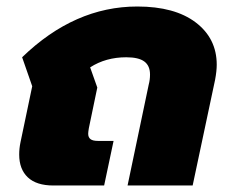

<svg xmlns="http://www.w3.org/2000/svg" viewBox="-20 -570 702 590"><path d="M39 -95Q39 -114 43 -133L79 -305L48 -394Q209 -550 402 -550Q517 -550 581.5 -501Q646 -452 646 -371Q646 -352 641 -325L572 0H372L437 -310Q441 -325 441 -341Q441 -368 423.5 -381Q406 -394 368 -394Q305 -394 257 -363L279 -301L253 -176Q251 -164 251 -159Q251 -148 258 -142.5Q265 -137 281 -137H329L300 0H144Q92 0 65.5 -25Q39 -50 39 -95Z"/></svg>

Font: Prompt ExtraBold
Style: Italic
Weight: 800
Italic angle: -12°
Designer: Katatrad Team
Foundry: CadsonDemak
Version: Version 1.001